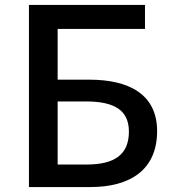

<svg xmlns="http://www.w3.org/2000/svg" viewBox="-20 -756 699 776"><path d="M97 0H346C505 0 615 -69 615 -226C615 -378 497 -434 341 -434H213V-639H566V-736H97ZM213 -91V-346H327C442 -346 501 -311 501 -224C501 -132 444 -91 330 -91Z"/></svg>

Font: Genne Gothic Medium
Style: Regular
Weight: 500
Designer: Ryoko NISHIZUKA (kana & ideographs); Paul D. Hunt (Latin, Greek & Cyrillic); Wenlong ZHANG (bopomofo); Sandoll Communica
Foundry: Adobe Systems Incorporated
Version: Version 1.004;PS 1.004;hotconv 16.6.51;makeotf.lib2.5.65220